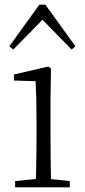

<svg xmlns="http://www.w3.org/2000/svg" viewBox="-20 -805 365 825"><path d="M45 0V-27L156 -38H175L280 -27V0ZM133 0Q134 -24 135 -64.5Q136 -105 136.5 -149Q137 -193 137 -226V-281Q137 -332 136 -375Q135 -418 133 -456L40 -459V-485L187 -519L199 -511L197 -377V-226Q197 -193 197.5 -149Q198 -105 198.5 -64.5Q199 -24 200 0ZM288 -592 140 -743H185L37 -592L20 -606L149 -785H175L304 -606Z"/></svg>

Font: Noto Serif SC ExtraLight ExtraLight
Style: Regular
Weight: 250
Version: Version 2.002-H1;hotconv 1.1.0;makeotfexe 2.6.0